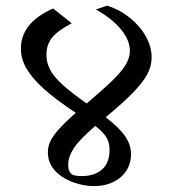

<svg xmlns="http://www.w3.org/2000/svg" viewBox="-20 -626 590 664"><path d="M433.1 -93.8Q433.1 -60.5 416.7 -35.4Q400.4 -10.3 371.3 3.7Q342.3 17.6 305.7 17.6Q273.4 17.6 240 6.8Q206.5 -3.9 182.1 -24.4Q145.5 -54.7 145.5 -99.6Q145.5 -118.2 153.6 -136.2Q161.6 -154.3 182.6 -178Q203.6 -201.7 242.2 -235.8Q173.8 -280.8 132.6 -317.9Q91.3 -355 71.8 -388.7Q52.2 -422.4 52.2 -457.5Q52.2 -547.4 163.6 -596.7L228 -545.4Q180.2 -520.5 160.4 -496.3Q140.6 -472.2 140.6 -436Q140.6 -409.2 153.1 -385.3Q165.5 -361.3 195.6 -333.7Q225.6 -306.2 279.8 -268.1Q338.9 -318.4 369.9 -348.6Q400.9 -378.9 415 -402.6Q429.2 -426.3 429.2 -449.2Q429.2 -486.8 398.4 -524.4Q367.7 -562 311.5 -593.3L350.6 -606.4Q393.6 -592.8 429 -564.5Q464.4 -536.1 484.4 -500Q504.4 -463.9 504.4 -427.2Q504.4 -398.4 490 -370.6Q475.6 -342.8 441.7 -307.4Q407.7 -272 345.7 -220.7Q395.5 -181.6 414.3 -152.6Q433.1 -123.5 433.1 -93.8ZM358.9 -108.4Q358.9 -132.3 348.6 -150.1Q338.4 -168 309.6 -190.4Q255.9 -144.5 235.8 -114.3Q215.8 -84 215.8 -55.7Q215.8 -43.5 218.8 -36.1Q221.7 -28.8 228 -23.4Q231.4 -20.5 240.7 -18.8Q250 -17.1 262.7 -17.1Q307.1 -17.1 333 -40Q358.9 -63 358.9 -108.4Z"/></svg>

Font: Vesper Libre
Style: Regular
Weight: 400
Designer: Robert Keller & Kimya Gandhi
Foundry: Mota Italic
Version: Version 1.058